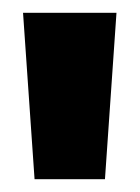

<svg xmlns="http://www.w3.org/2000/svg" viewBox="-20 -726 218 300"><path d="M34 -446 16 -706H162L144 -446Z"/></svg>

Font: Bricolage Grotesque 72pt ExtraBold
Style: Regular
Weight: 800
Designer: Mathieu Triay
Foundry: Atelier Triay
Version: Version 1.001;gftools[0.9.33.dev8+g029e19f]